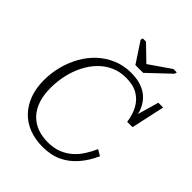

<svg xmlns="http://www.w3.org/2000/svg" viewBox="-260 -1081 1242 1242"><g transform="rotate(45 360.5 -460.5)"><path d="M400 -782H471L619 -922L623 -938H592L418 -818H465L341 -938H312L308 -922ZM352 -28Q405 -28 446 -44Q487 -60 518.5 -87.5Q550 -115 573 -151Q596 -187 614 -227L655 -203Q626 -138 583.5 -88Q541 -38 483.5 -10.5Q426 17 350 17Q281 17 225.5 -4.5Q170 -26 131 -67Q92 -108 71 -165.5Q50 -223 50 -294Q50 -360 66.5 -423.5Q83 -487 114 -542Q145 -597 190 -638.5Q235 -680 292 -704Q349 -728 417 -728Q472 -728 513 -713Q554 -698 581 -671Q608 -644 623.5 -607Q639 -570 645 -525L626 -536L677 -715H721L671 -485H622Q614 -544 590 -588Q566 -632 523.5 -657Q481 -682 415 -682Q358 -682 311 -660.5Q264 -639 228 -601.5Q192 -564 167 -514.5Q142 -465 129 -407.5Q116 -350 116 -290Q116 -226 132 -177.5Q148 -129 179 -95.5Q210 -62 253.5 -45Q297 -28 352 -28Z"/></g></svg>

Font: Roboto Serif ExtraLight
Style: Italic
Weight: 250
Italic angle: -10°
Designer: Greg Gazdowicz
Foundry: Commercial Type
Version: Version 1.008